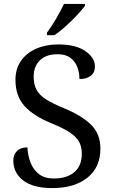

<svg xmlns="http://www.w3.org/2000/svg" viewBox="-20 -951 584 981"><path d="M247 10Q149 10 98.5 -29Q48 -68 48 -131Q48 -161 67 -179.5Q86 -198 120 -198Q122 -157 136 -120.5Q150 -84 179 -61.5Q208 -39 255 -39Q322 -39 360 -71.5Q398 -104 398 -165Q398 -202 383.5 -227.5Q369 -253 335.5 -275Q302 -297 243 -321Q150 -359 104.5 -410Q59 -461 59 -543Q59 -600 87.5 -640.5Q116 -681 165.5 -702.5Q215 -724 278 -724Q367 -724 416 -690Q465 -656 465 -612Q465 -580 443.5 -563.5Q422 -547 386 -547Q386 -578 375.5 -607Q365 -636 340.5 -655Q316 -674 274 -674Q216 -674 184 -643Q152 -612 152 -560Q152 -520 166.5 -492.5Q181 -465 215 -443.5Q249 -422 307 -398Q395 -362 444 -315Q493 -268 493 -191Q493 -96 426.5 -43Q360 10 247 10ZM220 -784Q242 -813 266.5 -855Q291 -897 307 -931H414V-921Q402 -904 375 -875Q348 -846 316.5 -817.5Q285 -789 258 -771H220Z"/></svg>

Font: NotoSerif-Regular
Style: Regular
Weight: 400
Designer: Monotype Design Team
Foundry: Monotype Imaging Inc.
Version: Version 2.007; ttfautohint (v1.8) -l 8 -r 50 -G 200 -x 14 -D